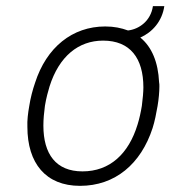

<svg xmlns="http://www.w3.org/2000/svg" viewBox="-20 -597 566 624"><path d="M497 -330C494 -394 474 -444 436 -475C475 -492 507 -528 514 -577H477C470 -529 432 -502 396 -498C374 -506 351 -511 322 -511C215 -511 131 -443 94 -328C86 -305 79 -278 75 -252C71 -230 68 -205 69 -185C69 -66 129 7 240 7C354 7 438 -64 476 -181C483 -203 488 -229 492 -252C496 -275 498 -299 498 -316C498 -321 498 -326 497 -330ZM427 -192C398 -97 337 -40 248 -40C162 -40 121 -96 121 -189C121 -209 123 -231 126 -253C130 -278 137 -303 141 -316C172 -414 235 -465 315 -465C403 -465 446 -408 446 -313C446 -299 444 -275 441 -253C438 -234 433 -211 427 -192Z"/></svg>

Font: Arthouse Owned Light
Style: Italic
Weight: 300
Italic angle: -10°
Designer: Jeremy Tribby
Foundry: Tribby Type
Version: Version 1.000;PS 001.000;hotconv 1.0.88;makeotf.lib2.5.64775